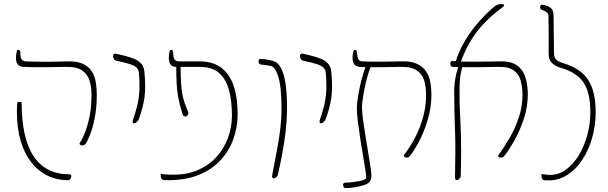

<svg xmlns="http://www.w3.org/2000/svg" viewBox="-20 -904 3089 976"><path d="M414 -171Q410 -167 404 -165.5Q398 -164 392.5 -165.5Q387 -167 385 -171Q383 -175 387 -180Q397 -194 410.5 -226.5Q424 -259 434.5 -308Q445 -357 445 -422Q445 -461 435.5 -493.5Q426 -526 397 -546Q368 -566 309 -564Q252 -563 214 -562.5Q176 -562 149 -562.5Q122 -563 97 -564Q85 -565 77 -570.5Q69 -576 65 -586Q61 -596 61 -611Q61 -626 66 -646Q67 -650 71 -650.5Q75 -651 79 -648.5Q83 -646 83 -642Q83 -615 89 -604Q95 -593 111 -592Q133 -591 158 -590.5Q183 -590 220.5 -590Q258 -590 317 -592Q369 -594 400 -580Q431 -566 446.5 -541.5Q462 -517 467 -486Q472 -455 472 -423Q472 -357 461.5 -304.5Q451 -252 437.5 -218Q424 -184 414 -171ZM328 12Q268 12 220 -12Q172 -36 137.5 -81Q103 -126 84.5 -190Q66 -254 66 -334Q66 -355 66.5 -364Q67 -373 68 -382Q68 -385 73.5 -385.5Q79 -386 84.5 -385.5Q90 -385 90 -382Q90 -201 151 -109.5Q212 -18 333 -18Q338 -18 340.5 -15Q343 -12 342.5 -7.5Q342 -3 340 1.5Q338 6 334.5 9Q331 12 328 12Z M661 -277Q658 -277 655.5 -280.5Q653 -284 656 -295Q668 -330 676.5 -362.5Q685 -395 688 -435Q691 -475 686 -532Q685 -550 674 -560.5Q663 -571 639 -578.5Q615 -586 573 -595Q563 -597 559 -604Q555 -611 555 -619Q555 -622 555.5 -624Q556 -626 557 -627.5Q558 -629 560 -630Q562 -631 564 -631.5Q566 -632 569 -631Q598 -625 621.5 -618.5Q645 -612 663 -604.5Q681 -597 692 -586Q699 -580 703.5 -573Q708 -566 710.5 -557.5Q713 -549 714 -539Q722 -460 714 -406Q706 -352 685 -297Q681 -288 673.5 -282.5Q666 -277 661 -277Z M898 -575Q898 -523 900 -487.5Q902 -452 906.5 -427.5Q911 -403 918 -382.5Q925 -362 935 -339Q940 -329 935 -320.5Q930 -312 924 -312Q920 -312 916.5 -313Q913 -314 910.5 -318.5Q908 -323 906 -331Q893 -372 886.5 -406.5Q880 -441 878 -478.5Q876 -516 876 -565ZM834 12Q823 12 815.5 11.5Q808 11 804 8Q800 5 798.5 -1.5Q797 -8 797 -20Q811 -19 822 -17.5Q833 -16 862 -16Q934 -16 989.5 -41Q1045 -66 1082.5 -108.5Q1120 -151 1139.5 -205Q1159 -259 1159 -316Q1159 -391 1144 -446.5Q1129 -502 1093.5 -533Q1058 -564 996 -564Q965 -564 935 -564Q905 -564 874 -564Q862 -564 854 -569.5Q846 -575 842 -585.5Q838 -596 838 -611.5Q838 -627 843 -646Q844 -650 848 -650.5Q852 -651 856 -648.5Q860 -646 860 -642Q860 -615 866 -604Q872 -593 888 -592Q914 -592 941 -592Q968 -592 994 -592Q1064 -592 1107 -558Q1150 -524 1169.5 -462.5Q1189 -401 1188 -318Q1187 -254 1165.5 -195Q1144 -136 1101 -89.5Q1058 -43 991.5 -15.5Q925 12 834 12Z M1371 3Q1368 3 1365 -0.5Q1362 -4 1364 -16Q1373 -65 1381.5 -107.5Q1390 -150 1396.5 -190Q1403 -230 1407 -269.5Q1411 -309 1411 -352Q1411 -463 1394.5 -514.5Q1378 -566 1356 -569Q1343 -571 1330.5 -573Q1318 -575 1305 -576Q1301 -577 1298.5 -580Q1296 -583 1295 -587Q1294 -591 1294.5 -595Q1295 -599 1296.5 -601.5Q1298 -604 1301 -604Q1312 -604 1325.5 -603Q1339 -602 1369 -594Q1390 -589 1406 -562.5Q1422 -536 1430.5 -485.5Q1439 -435 1439 -356Q1439 -279 1426.5 -194Q1414 -109 1393 -18Q1391 -8 1383.5 -2.5Q1376 3 1371 3Z M1611 -277Q1608 -277 1605.5 -280.5Q1603 -284 1606 -295Q1618 -330 1626.5 -362.5Q1635 -395 1638 -435Q1641 -475 1636 -532Q1635 -550 1624 -560.5Q1613 -571 1589 -578.5Q1565 -586 1523 -595Q1513 -597 1509 -604Q1505 -611 1505 -619Q1505 -622 1505.5 -624Q1506 -626 1507 -627.5Q1508 -629 1510 -630Q1512 -631 1514 -631.5Q1516 -632 1519 -631Q1548 -625 1571.5 -618.5Q1595 -612 1613 -604.5Q1631 -597 1642 -586Q1649 -580 1653.5 -573Q1658 -566 1660.5 -557.5Q1663 -549 1664 -539Q1672 -460 1664 -406Q1656 -352 1635 -297Q1631 -288 1623.5 -282.5Q1616 -277 1611 -277Z M2062 -109Q2058 -105 2052 -103.5Q2046 -102 2040.5 -104Q2035 -106 2033 -109.5Q2031 -113 2035 -118Q2064 -155 2089.5 -203.5Q2115 -252 2130.5 -308Q2146 -364 2146 -422Q2146 -461 2136.5 -494Q2127 -527 2098 -546.5Q2069 -566 2010 -564Q1956 -563 1920 -562.5Q1884 -562 1858 -562.5Q1832 -563 1808 -564Q1796 -565 1788 -570.5Q1780 -576 1776 -586Q1772 -596 1772 -611Q1772 -626 1777 -646Q1778 -650 1782 -650.5Q1786 -651 1790 -648.5Q1794 -646 1794 -642Q1796 -615 1801 -604Q1806 -593 1822 -592Q1843 -591 1867 -590.5Q1891 -590 1926.5 -590.5Q1962 -591 2018 -592Q2068 -594 2098.5 -580Q2129 -566 2145.5 -541.5Q2162 -517 2167.5 -486Q2173 -455 2173 -423Q2173 -360 2155 -298Q2137 -236 2111 -186.5Q2085 -137 2062 -109ZM1739 52Q1729 52 1726.5 46.5Q1724 41 1724 32Q1724 31 1725 30Q1726 29 1727.5 27.5Q1729 26 1732.5 25Q1736 24 1740 24Q1754 24 1771 22Q1788 20 1804.5 17Q1821 14 1831.5 9.5Q1842 5 1842 0Q1842 -11 1837 -42Q1832 -73 1825 -114.5Q1818 -156 1811 -201Q1804 -246 1799 -286.5Q1794 -327 1794 -354Q1794 -377 1800 -414Q1806 -451 1816.5 -493.5Q1827 -536 1841 -573L1868 -574Q1851 -532 1840.5 -487.5Q1830 -443 1825 -408Q1820 -373 1820 -361Q1820 -336 1825 -298.5Q1830 -261 1837 -217.5Q1844 -174 1851 -132.5Q1858 -91 1863 -58.5Q1868 -26 1868 -10Q1868 -3 1866.5 2.5Q1865 8 1863 12.5Q1861 17 1858 21Q1851 30 1830 37Q1809 44 1784 48Q1759 52 1739 52Z M2542 -109Q2538 -105 2532 -103.5Q2526 -102 2520.5 -103.5Q2515 -105 2513 -109Q2511 -113 2515 -118Q2544 -157 2572 -205.5Q2600 -254 2618 -309Q2636 -364 2636 -422Q2636 -461 2627 -494Q2618 -527 2591 -546.5Q2564 -566 2510 -564Q2454 -563 2411.5 -562.5Q2369 -562 2338 -562.5Q2307 -563 2282 -564Q2278 -564 2275.5 -565.5Q2273 -567 2271.5 -569.5Q2270 -572 2269.5 -574.5Q2269 -577 2269 -580Q2269 -586 2271 -590Q2273 -594 2276 -594Q2298 -592 2332 -591Q2366 -590 2412.5 -590.5Q2459 -591 2518 -592Q2580 -594 2611 -569.5Q2642 -545 2652.5 -505.5Q2663 -466 2663 -423Q2663 -360 2642.5 -299Q2622 -238 2594 -188.5Q2566 -139 2542 -109ZM2301 12Q2298 12 2295.5 8.5Q2293 5 2293 -7Q2294 -75 2294.5 -122.5Q2295 -170 2294 -205Q2293 -240 2292 -271Q2291 -302 2290 -338Q2289 -374 2289 -424Q2288 -468 2294.5 -505Q2301 -542 2314 -575H2334Q2323 -544 2319 -509Q2315 -474 2316 -433Q2316 -384 2317.5 -349.5Q2319 -315 2320.5 -283.5Q2322 -252 2323 -216.5Q2324 -181 2324 -131Q2324 -81 2322 -8Q2322 -3 2318 1.5Q2314 6 2309.5 9Q2305 12 2301 12ZM2321 -586 2296 -589Q2310 -637 2335 -681.5Q2360 -726 2390 -764Q2420 -802 2448.5 -830Q2477 -858 2496 -873Q2503 -878 2511 -880.5Q2519 -883 2526.5 -883.5Q2534 -884 2538.5 -882Q2543 -880 2542 -875.5Q2541 -871 2532 -865Q2479 -826 2439 -783.5Q2399 -741 2370.5 -692.5Q2342 -644 2321 -586Z M2732 -19Q2746 -18 2754.5 -16.5Q2763 -15 2777 -15Q2822 -15 2859 -43Q2896 -71 2923.5 -117Q2951 -163 2966 -219.5Q2981 -276 2981 -333Q2981 -432 2947 -483.5Q2913 -535 2834 -558Q2811 -564 2790 -580Q2769 -596 2769 -630Q2769 -664 2769 -692.5Q2769 -721 2769 -751Q2769 -781 2768 -821Q2768 -835 2760 -841Q2752 -847 2737 -853Q2730 -856 2728 -858Q2726 -860 2726 -868Q2726 -873 2727.5 -876Q2729 -879 2732.5 -880Q2736 -881 2740 -880Q2753 -877 2761 -874Q2769 -871 2776 -866Q2786 -859 2790 -849Q2794 -839 2794 -823Q2795 -785 2795 -735Q2795 -685 2796 -637Q2796 -612 2807.5 -601Q2819 -590 2846 -582Q2932 -556 2970 -497.5Q3008 -439 3008 -334Q3008 -267 2990.5 -204.5Q2973 -142 2941 -93Q2909 -44 2865 -15.5Q2821 13 2769 13Q2758 13 2750.5 12.5Q2743 12 2739 9Q2735 6 2733.5 -0.5Q2732 -7 2732 -19Z"/></svg>

Font: Noto Rashi Hebrew Thin
Style: Regular
Weight: 250
Version: Version 1.006